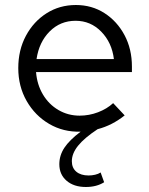

<svg xmlns="http://www.w3.org/2000/svg" viewBox="-20 -516 597 767"><path d="M323 231Q275 231 246 206Q217 181 217 140Q217 105 237 74.5Q257 44 302 10Q233 12 176.5 -21Q120 -54 86.5 -112.5Q53 -171 53 -244Q53 -316 83.5 -373Q114 -430 166 -463Q218 -496 283 -496Q347 -496 397.5 -463.5Q448 -431 477.5 -375.5Q507 -320 507 -250V-228H124Q128 -178 151.5 -138.5Q175 -99 213.5 -76.5Q252 -54 298 -54Q336 -54 371.5 -67.5Q407 -81 432 -104L478 -55Q428 -15 370 0Q317 35 292 66Q267 97 267 128Q267 155 285 170Q303 185 334 185Q347 185 360 182Q373 179 382 173L396 212Q366 231 323 231ZM126 -280H435Q427 -346 384.5 -389.5Q342 -433 282 -433Q221 -433 178.5 -390.5Q136 -348 126 -280Z"/></svg>

Font: Red Hat Text VF
Style: Regular
Weight: 400
Designer: Pentagram, MCKL
Foundry: Pentagram, MCKL
Version: Version 1.023